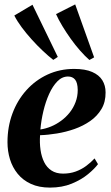

<svg xmlns="http://www.w3.org/2000/svg" viewBox="-20 -841 503 872"><path d="M425 -95.5Q410 -75 379.8 -50Q349.5 -25 306 -7Q262.5 11 207 11Q157 11 120.5 -5.8Q84 -22.5 60.2 -51.8Q36.5 -81 25.2 -118Q14 -155 14 -195Q14 -265 36.5 -325.5Q59 -386 100 -431.5Q141 -477 196.2 -502.5Q251.5 -528 317 -528Q367 -528 398.5 -514.2Q430 -500.5 444.8 -476.5Q459.5 -452.5 459.5 -421.5Q460 -378 440.8 -345.8Q421.5 -313.5 389.5 -291.2Q357.5 -269 318.5 -255.2Q279.5 -241.5 238.5 -234.8Q197.5 -228 162 -227Q159.5 -192 164 -160.5Q168.5 -129 180.5 -104.8Q192.5 -80.5 213.8 -66.5Q235 -52.5 266.5 -52.5Q297.5 -52.5 323.8 -62Q350 -71.5 371.5 -87.5Q393 -103.5 409.5 -121.5ZM289 -493.5Q262 -493.5 240.5 -471.5Q219 -449.5 203 -414Q187 -378.5 177 -336.2Q167 -294 163.5 -253Q187.5 -256.5 211.8 -266.5Q236 -276.5 258 -292.8Q280 -309 296.8 -330.2Q313.5 -351.5 323.2 -377.2Q333 -403 333 -432.5Q332.5 -465.5 321 -479.5Q309.5 -493.5 289 -493.5ZM222 -569Q200.5 -585.5 174.8 -609.8Q149 -634 124 -661.8Q99 -689.5 78.2 -717.5Q57.5 -745.5 45 -770.5L127.5 -819.5L242.5 -582.5ZM386 -568.5Q365.5 -586.5 343.5 -611.5Q321.5 -636.5 301 -665.2Q280.5 -694 263 -723Q245.5 -752 234.5 -777L321.5 -821L407.5 -580.5Z"/></svg>

Font: Merriweather 120pt
Style: Bold Italic
Weight: 700
Italic angle: -7.8°
Version: Version 2.101